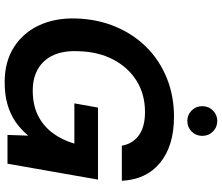

<svg xmlns="http://www.w3.org/2000/svg" viewBox="-84 -853 949 821"><g transform="rotate(90 390.5 -442.5)"><path d="M332 12Q243 12 181 -28Q119 -68 87.5 -137Q56 -206 59 -294Q62 -386 94.5 -463Q127 -540 183 -595.5Q239 -651 314.5 -681.5Q390 -712 479 -712Q603 -712 675.5 -653Q748 -594 753 -489H603Q595 -535 559 -561.5Q523 -588 459 -588Q383 -588 325.5 -552Q268 -516 234.5 -452Q201 -388 199 -303Q196 -242 215 -198.5Q234 -155 273 -131.5Q312 -108 367 -108Q429 -108 474 -130.5Q519 -153 549 -193.5Q579 -234 594 -286H422L440 -387H748L680 0H557L560 -89Q533 -56 499.5 -33.5Q466 -11 425 0.5Q384 12 332 12ZM497 -769Q471 -769 452.5 -787.5Q434 -806 434 -833Q434 -860 452.5 -878.5Q471 -897 497 -897Q524 -897 542.5 -878.5Q561 -860 561 -833Q561 -806 542.5 -787.5Q524 -769 497 -769Z"/></g></svg>

Font: DM Sans 16pt
Style: Bold Italic
Weight: 700
Italic angle: -10°
Version: Version 4.004;gftools[0.9.30]